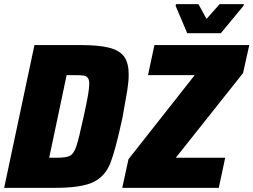

<svg xmlns="http://www.w3.org/2000/svg" viewBox="-20 -905 1221 925"><path d="M146 -688H364Q456 -688 506.5 -675Q557 -662 578.5 -631.5Q600 -601 600 -546Q600 -512 593 -468.5Q586 -425 570 -338Q536 -180 511 -117.5Q486 -55 429 -27.5Q372 0 245 0H0ZM383 -343Q398 -411 404 -446.5Q410 -482 410 -502Q410 -521 403 -530Q396 -539 382 -541Q368 -543 338 -543H301L217 -145H253Q300 -145 318 -155Q336 -165 348 -201Q360 -237 383 -343ZM569 0 599 -138 918 -543H693L724 -688H1181L1151 -553L827 -145H1065L1034 0ZM882 -745 826 -877 828 -885H936L975 -814L1038 -885H1155L1153 -877L1044 -745Z"/></svg>

Font: Saira Semi Condensed ExtraBold
Style: Italic
Weight: 800
Width: 4
Italic angle: -12°
Designer: Hector Gatti with collaboration of the Omnibus-Type team
Foundry: Omnibus-Type
Version: Version 1.001; ttfautohint (v1.8)